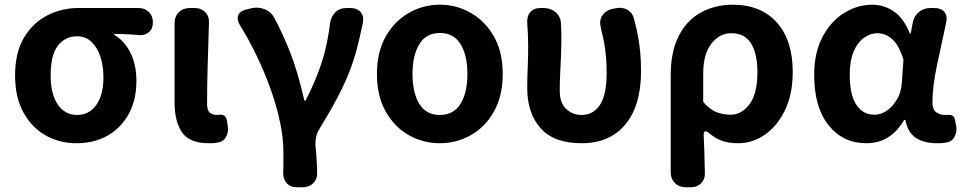

<svg xmlns="http://www.w3.org/2000/svg" viewBox="-20 -594 4095 815"><path d="M305 14Q233 14 174 -19Q115 -52 79.5 -116.5Q44 -181 44 -273Q44 -371 82 -434.5Q120 -498 181.5 -529Q243 -560 312 -560H568Q595 -560 612 -543Q629 -526 629 -499Q629 -472 612 -457.5Q595 -443 568 -445Q552 -447 539.5 -447.5Q527 -448 511 -449Q495 -450 465 -450V-446Q509 -420 534 -369.5Q559 -319 559 -251Q559 -169 526 -109.5Q493 -50 436 -18Q379 14 305 14ZM307 -106Q358 -106 388.5 -148Q419 -190 419 -266Q419 -314 406 -353.5Q393 -393 368 -416.5Q343 -440 307 -440Q257 -440 226 -400.5Q195 -361 195 -273Q195 -194 225.5 -150Q256 -106 307 -106Z M867 14Q783 14 752 -33Q721 -80 721 -159V-495Q721 -524 739 -542Q757 -560 786 -560H805Q834 -560 851.5 -542Q869 -524 867 -495Q864 -404 861.5 -318Q859 -232 859 -153Q859 -126 870.5 -116Q882 -106 904 -106L910 -107Q922 -109 931.5 -103Q941 -97 943 -84L947 -58Q951 -34 939.5 -13Q928 8 904 11Q901 12 892.5 13Q884 14 867 14Z M1241 201Q1212 201 1196.5 183Q1181 165 1182 137Q1183 128 1183 105Q1183 82 1183 51Q1183 -6 1169 -74Q1155 -142 1129.5 -213.5Q1104 -285 1070.5 -355Q1037 -425 999 -486Q984 -511 991.5 -529.5Q999 -548 1027 -554L1051 -560Q1079 -565 1105.5 -554Q1132 -543 1145 -517Q1180 -452 1212 -371Q1244 -290 1272 -167H1277Q1308 -228 1328.5 -281Q1349 -334 1361.5 -386Q1374 -438 1381 -495Q1385 -524 1403.5 -542Q1422 -560 1452 -560H1467Q1496 -560 1511 -542.5Q1526 -525 1520 -496Q1508 -437 1495 -387.5Q1482 -338 1462.5 -288Q1443 -238 1412 -179Q1381 -120 1333 -42Q1325 -29 1321.5 -11Q1318 7 1319 23Q1321 38 1322.5 60.5Q1324 83 1325 104.5Q1326 126 1326 137Q1328 165 1310 183Q1292 201 1263 201Z M1847 14Q1776 14 1715 -20.5Q1654 -55 1617 -121Q1580 -187 1580 -280Q1580 -373 1617 -438.5Q1654 -504 1715 -539Q1776 -574 1847 -574Q1918 -574 1979 -539Q2040 -504 2077 -438.5Q2114 -373 2114 -280Q2114 -187 2077 -121Q2040 -55 1979 -20.5Q1918 14 1847 14ZM1847 -106Q1906 -106 1935 -153.5Q1964 -201 1964 -280Q1964 -359 1935 -406.5Q1906 -454 1847 -454Q1789 -454 1760 -406.5Q1731 -359 1731 -280Q1731 -200 1760 -153Q1789 -106 1847 -106Z M2449 14Q2331 14 2274.5 -50Q2218 -114 2218 -220Q2218 -264 2220 -307Q2222 -350 2222 -393Q2222 -426 2221 -446.5Q2220 -467 2218 -496Q2216 -525 2231 -542.5Q2246 -560 2275 -560H2288Q2317 -560 2338 -542.5Q2359 -525 2361 -496Q2362 -486 2362.5 -464Q2363 -442 2363 -423Q2363 -398 2361.5 -362Q2360 -326 2358 -286Q2356 -246 2356 -209Q2356 -157 2383.5 -131.5Q2411 -106 2449 -106Q2498 -106 2526.5 -148.5Q2555 -191 2555 -284Q2555 -322 2552.5 -352Q2550 -382 2544.5 -412Q2539 -442 2530 -478Q2523 -507 2536.5 -528Q2550 -549 2578 -556L2594 -559Q2622 -565 2644 -552Q2666 -539 2672 -511Q2682 -474 2688 -441.5Q2694 -409 2697.5 -373.5Q2701 -338 2701 -290Q2701 -147 2635 -66.5Q2569 14 2449 14Z M2892 201Q2863 201 2845 183Q2827 165 2827 136V-273Q2827 -376 2861.5 -442.5Q2896 -509 2956 -541.5Q3016 -574 3090 -574Q3210 -574 3277.5 -498.5Q3345 -423 3345 -289Q3345 -193 3311.5 -125Q3278 -57 3225.5 -21.5Q3173 14 3114 14Q3075 14 3047 4.5Q3019 -5 2990 -29Q2966 -48 2967 -19Q2969 19 2969.5 41.5Q2970 64 2970.5 84Q2971 104 2972 136Q2974 165 2957 183Q2940 201 2911 201ZM3081 -107Q3128 -107 3161.5 -151.5Q3195 -196 3195 -287Q3195 -367 3168 -410Q3141 -453 3084 -453Q3034 -453 2999.5 -408.5Q2965 -364 2965 -283V-161Q2995 -127 3024 -117Q3053 -107 3081 -107Z M3658 14Q3558 14 3497 -62.5Q3436 -139 3436 -276Q3436 -370 3471 -436.5Q3506 -503 3562.5 -538.5Q3619 -574 3683 -574Q3732 -574 3774 -545.5Q3816 -517 3842 -452H3846L3854 -496Q3859 -525 3880 -542.5Q3901 -560 3930 -560H3946Q3975 -560 3989 -543Q4003 -526 3996 -497Q3976 -405 3957 -315.5Q3938 -226 3938 -159Q3938 -130 3953.5 -118Q3969 -106 3992 -106Q3997 -106 3998 -106Q3999 -106 4001 -106Q4014 -108 4023.5 -102.5Q4033 -97 4034 -83L4039 -58Q4043 -34 4031.5 -13Q4020 8 3996 11Q3992 12 3983 13Q3974 14 3957 14Q3902 14 3867.5 -9Q3833 -32 3823 -85H3818Q3760 14 3658 14ZM3692 -107Q3720 -107 3745.5 -125Q3771 -143 3788.5 -174Q3806 -205 3808 -242L3815 -341Q3796 -402 3767.5 -427.5Q3739 -453 3704 -453Q3675 -453 3648 -434Q3621 -415 3604 -376.5Q3587 -338 3587 -277Q3587 -191 3615 -149Q3643 -107 3692 -107Z"/></svg>

Font: Chiron GoRound TC
Style: Bold
Weight: 700
Designer: Ryoko NISHIZUKA 西塚涼子 (kana, bopomofo & ideographs); Paul D. Hunt (Latin, Greek & Cyrillic); Sandoll Communications 산돌커뮤니
Foundry: Adobe
Version: Version 1.000;hotconv 1.1.1;makeotfexe 2.6.0